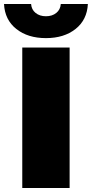

<svg xmlns="http://www.w3.org/2000/svg" viewBox="-54 -937 458 957"><path d="M57 0V-700H293V0ZM175 -747Q85 -747 27.5 -792.5Q-30 -838 -34 -917H101Q103 -889 123.5 -872.5Q144 -856 175 -856Q206 -856 226.5 -872.5Q247 -889 249 -917H384Q380 -838 322.5 -792.5Q265 -747 175 -747Z"/></svg>

Font: MOST Montserrat Black
Style: Regular
Weight: 900
Designer: Julieta Ulanovsky
Foundry: Julieta Ulanovsky
Version: Version 8.000;March 11, 2024;FontCreator 15.0.0.2926 64-bit